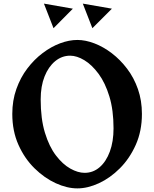

<svg xmlns="http://www.w3.org/2000/svg" viewBox="-20 -1022 851 1062"><path d="M491 -866 438 -1002 599 -974ZM223 -1002 383 -974 276 -866ZM408 20Q351 20 288.5 -8.5Q226 -37 171 -91Q116 -145 82 -221Q48 -297 48 -392Q48 -466 70.5 -529.5Q93 -593 131 -643Q169 -693 216 -728.5Q263 -764 312.5 -782.5Q362 -801 408 -801Q453 -801 502.5 -782Q552 -763 598.5 -727.5Q645 -692 683 -642Q721 -592 743 -529Q765 -466 765 -392Q765 -297 731 -221Q697 -145 643 -91Q589 -37 527 -8.5Q465 20 408 20ZM448 -66Q495 -66 531 -97Q567 -128 587.5 -183.5Q608 -239 608 -312Q608 -413 585 -488.5Q562 -564 525 -614Q488 -664 446.5 -689Q405 -714 368 -714Q322 -714 285 -683.5Q248 -653 226.5 -599Q205 -545 205 -472Q205 -365 228.5 -288Q252 -211 289.5 -162Q327 -113 369 -89.5Q411 -66 448 -66Z"/></svg>

Font: Reggae One
Style: Regular
Weight: 400
Designer: Fontworks Inc.
Foundry: Fontworks Inc.
Version: Version 1.100